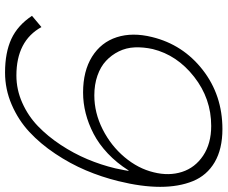

<svg xmlns="http://www.w3.org/2000/svg" viewBox="-88 -772 871 734"><g transform="rotate(90 347.0 -404.5)"><path d="M638.2 -557.1Q652.8 -615.2 636.7 -665.3Q620.6 -715.3 574.5 -746.1Q528.3 -776.9 460.9 -776.9Q356.4 -776.9 273.2 -711.7Q189.9 -646.5 167 -553.2Q159.2 -517.6 160.6 -484.6Q162.1 -451.7 176 -423.6Q189.9 -395.5 212.2 -374.8Q234.4 -354 268.6 -342Q302.7 -330.1 344.2 -330.1Q410.6 -330.1 473.6 -361.8Q536.6 -393.6 580.3 -445.6Q624 -497.6 638.2 -557.1ZM671.9 -421.9Q656.2 -357.9 630.6 -297.6Q605 -237.3 567.1 -180.7Q529.3 -124 483.9 -81.8Q438.5 -39.6 379.6 -14.2Q320.8 11.2 256.8 11.2Q180.7 11.2 128.4 -12.9Q76.2 -37.1 40 -91.8L83 -127.9Q135.7 -32.2 268.1 -32.2Q322.3 -32.2 372.6 -54.7Q422.9 -77.1 461.7 -114.5Q500.5 -151.9 533.2 -201.4Q565.9 -251 587.9 -303.2Q609.9 -355.5 623 -410.2Q631.8 -452.1 632.8 -460.9H630.9Q602.5 -416 566.4 -381.8Q530.3 -347.7 491.2 -327.4Q452.1 -307.1 412.6 -297.1Q373 -287.1 333 -287.1Q251 -287.1 196 -321.5Q141.1 -356 121.8 -415.8Q102.5 -475.6 121.1 -550.8Q149.9 -668.9 246.6 -744.4Q343.3 -819.8 473.1 -819.8Q548.8 -819.8 599.4 -790.3Q649.9 -760.7 671.9 -707Q693.8 -653.3 693.8 -581.8Q693.8 -510.3 671.9 -421.9Z"/></g></svg>

Font: Sinkin Sans 200 X Light Italic
Style: Regular
Weight: 200
Italic angle: -112°
Designer: Keith Bates
Foundry: K-Type
Version: Sinkin Sans (version 1.0)  by Keith Bates   •   © 2014   www